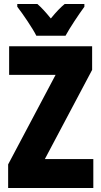

<svg xmlns="http://www.w3.org/2000/svg" viewBox="-20 -947 511 967"><path d="M163 -767H310C331 -806 377 -875 405 -913V-927H306C286 -911 263 -887 236 -854C210 -886 188 -910 168 -927H67V-913C93 -880 146 -802 163 -767ZM450 0V-146H206L444 -595V-714H26V-570H260L21 -119V0Z"/></svg>

Font: Noto Sans Myanmar ExtraCondensed Black
Style: Regular
Weight: 900
Width: 2
Designer: Monotype Design Team
Foundry: Monotype Imaging Inc.
Version: Version 2.107